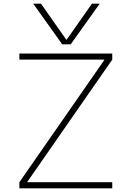

<svg xmlns="http://www.w3.org/2000/svg" viewBox="-20 -1020 713 1040"><path d="M160 -1000H202L339 -805H341L478 -1000H520L363 -780H317ZM85 0V-33L545 -695V-697H85V-730H588V-697L128 -35V-33H588V0Z"/></svg>

Font: M PLUS 1 ExtraLight
Style: Regular
Weight: 250
Version: Version 1.001